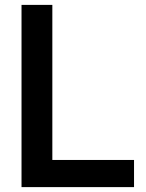

<svg xmlns="http://www.w3.org/2000/svg" viewBox="-20 -765 595 785"><path d="M68 0V-745H194V-111H528V0Z"/></svg>

Font: Plus Jakarta Display Medium
Style: Regular
Weight: 500
Designer: Gumpita Rahayu
Foundry: Tokotype Studio
Version: Version 1.000